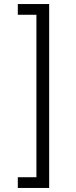

<svg xmlns="http://www.w3.org/2000/svg" viewBox="-20 -792 376 949"><path d="M68 137H223V-772H68V-719H160V84H68Z"/></svg>

Font: Wafeq Light
Style: Regular
Weight: 300
Designer: Rasmus Andersson & Azza Alameddine
Foundry: Google & TypeTogether
Version: Version 3.000;January 28, 2025;FontCreator 15.0.0.3014 64-bi